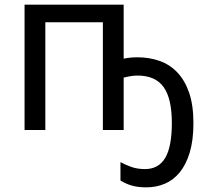

<svg xmlns="http://www.w3.org/2000/svg" viewBox="-20 -556 880 821"><path d="M606 245.1Q569.3 245.1 543.5 237.5Q517.6 230 495.1 215.8V137.2Q516.1 148.9 542 158Q567.9 167 600.1 167Q657.7 167 686.3 119.4Q714.8 71.8 714.8 -30.8Q714.8 -134.3 679.7 -183.6Q644.5 -232.9 567.9 -232.9Q554.2 -232.9 539.1 -230.5Q523.9 -228 508.8 -224.1V0H419.9V-460.9H173.8V0H85V-536.1H508.8V-305.2Q537.1 -311 567.9 -311Q617.7 -311 661.4 -295.9Q705.1 -280.8 737.5 -247.1Q770 -213.4 788.6 -159.9Q807.1 -106.4 807.1 -29.8Q807.1 43.5 791.5 95.5Q775.9 147.5 748.8 180.7Q721.7 213.9 685.1 229.5Q648.4 245.1 606 245.1Z"/></svg>

Font: Droid Sans
Style: Regular
Weight: 400
Foundry: Ascender Corporation
Version: Version 1.00 build 114